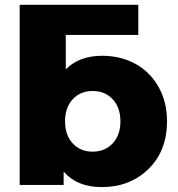

<svg xmlns="http://www.w3.org/2000/svg" viewBox="-20 -762 735 791"><path d="M398.9 8.8Q297.4 8.8 242.2 -55.2V0H61V-742.2H549.8V-618.2H251V-476.1Q305.7 -532.2 400.9 -532.2Q475.6 -532.2 535.9 -500Q596.2 -467.8 632.1 -405.8Q668 -343.8 668 -262.2Q668 -140.1 591.6 -65.7Q515.1 8.8 398.9 8.8ZM279.5 -171.4Q311 -137.2 361.8 -137.2Q412.6 -137.2 444.3 -171.4Q476.1 -205.6 476.1 -262.2Q476.1 -318.8 444.3 -353Q412.6 -387.2 361.8 -387.2Q311 -387.2 279.5 -353Q248 -318.8 248 -262.2Q248 -205.6 279.5 -171.4Z"/></svg>

Font: Montserrat ExtraBold
Style: Regular
Weight: 800
Designer: Julieta Ulanovsky
Foundry: Julieta Ulanovsky
Version: Version 9.000